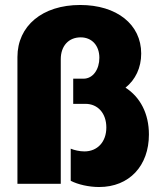

<svg xmlns="http://www.w3.org/2000/svg" viewBox="-20 -738 645 771"><path d="M378 13C499 13 578 -72 578 -198C578 -282 543 -348 484 -386C524 -418 547 -466 547 -523C547 -640 449 -718 302 -718C150 -718 50 -634 50 -509V0H224V-500C224 -554 256 -588 304 -588C349 -588 379 -555 379 -506C379 -460 354 -422 315 -422H274V-321H323C373 -321 407 -283 407 -226C407 -168 371 -130 319 -130C300 -130 278 -135 264 -141V-12C293 3 337 13 378 13Z"/></svg>

Font: Fixel Text ExtraBold
Style: Regular
Weight: 800
Width: 4
Designer: AlfaBravo + MacPaw
Foundry: Kyrylo Tkachov, Marchela Mozhyna, Serhii Makarenko, Maria Weinstein, Zakhar Kryvoshyya
Version: Version 1.211